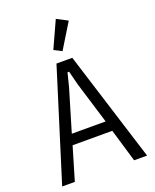

<svg xmlns="http://www.w3.org/2000/svg" viewBox="-170 -1045 920 1141"><g transform="rotate(-20 289.5 -474.5)"><path d="M476 0 414 -209H163L101 0H21L239 -698H339L558 0ZM315 -540 293 -627H283L261 -540L182 -275H396ZM298 -755 249 -780 326 -949 395 -913Z"/></g></svg>

Font: IBM Plex Sans Cond
Style: Regular
Weight: 400
Width: 3
Designer: Mike Abbink, Paul van der Laan, Pieter van Rosmalen
Foundry: Bold Monday
Version: Version 1.3